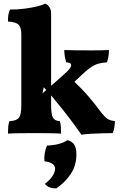

<svg xmlns="http://www.w3.org/2000/svg" viewBox="-20 -737 672 1063"><path d="M24 3Q24 -18 25.5 -35.5Q27 -53 32 -66Q72 -68 85 -85.5Q98 -103 98 -153V-548Q98 -583 84 -599Q70 -615 24 -618Q24 -635 26 -652.5Q28 -670 36 -684Q76 -684 115.5 -689Q155 -694 185.5 -701.5Q216 -709 231 -717Q245 -711 254 -697Q263 -683 263 -659V-262L331 -322Q357 -345 365.5 -356.5Q374 -368 374 -375Q374 -383 368 -387Q362 -391 347 -392Q341 -410 338.5 -426.5Q336 -443 336 -460Q357 -459 401.5 -458.5Q446 -458 489 -458Q514 -458 537.5 -458.5Q561 -459 583 -460Q583 -441 580.5 -424.5Q578 -408 572 -392Q545 -390 525 -384.5Q505 -379 486 -366.5Q467 -354 443 -332L392 -284Q432 -247 467.5 -206Q503 -165 539 -116Q560 -89 575 -79Q590 -69 616 -67Q616 -50 613 -32Q610 -14 604 0Q579 0 547 1Q515 2 484 3.5Q453 5 431 9Q414 -16 387 -52.5Q360 -89 327.5 -130Q295 -171 263 -209V-153Q263 -104 273 -86Q283 -68 311 -66Q316 -53 317 -35Q318 -17 318 3Q298 1 257.5 0.5Q217 0 175 0Q132 0 88 0.5Q44 1 24 3ZM222 -254 215 -220 236 -239Q229 -247 222 -254ZM354 39Q380 46 391.5 64.5Q403 83 403 118Q403 179 372 225.5Q341 272 292 306Q250 307 228 281Q257 259 271 237Q285 215 285 197Q285 163 226 156Q224 135 227.5 112.5Q231 90 240 69Q313 66 354 39Z"/></svg>

Font: Vollkorn ExtraBold
Style: Regular
Weight: 800
Designer: Friedrich Althausen
Foundry: Friedrich Althausen
Version: Version 5.000; ttfautohint (v1.8.3)